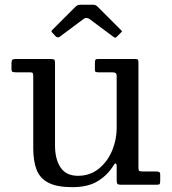

<svg xmlns="http://www.w3.org/2000/svg" viewBox="-20 -764 712 794"><path d="M117.5 -151Q117.5 -97.5 131.5 -61.8Q145.5 -26 180.8 -8Q216 10 279.5 10Q345 10 385.8 -15.8Q426.5 -41.5 450.5 -81.5Q456 -90.5 459.2 -87.5Q462.5 -84.5 462.5 -79.5V-19Q462.5 -7.5 465.5 -3.8Q468.5 0 479.5 0H628.5Q638.5 0 640.5 -3.5Q642.5 -7 642.5 -17V-43Q642.5 -51 637.5 -53Q632.5 -55 625.5 -55H569.5Q558 -55 555.2 -58Q552.5 -61 552.5 -72V-505Q552.5 -513.5 550.5 -516.8Q548.5 -520 540.5 -520H384.5Q377 -520 374.8 -517Q372.5 -514 372.5 -506V-474.5Q372.5 -468 376.2 -466.5Q380 -465 386.5 -465H441.5Q452.5 -465 457.5 -462.5Q462.5 -460 462.5 -448V-237Q462.5 -185.5 443 -139.8Q423.5 -94 387.5 -65.5Q351.5 -37 302.5 -37Q253 -37 230.2 -71.8Q207.5 -106.5 207.5 -162V-504.5Q207.5 -515.5 203.8 -517.8Q200 -520 188.5 -520H45.5Q34.5 -520 31 -516.8Q27.5 -513.5 27.5 -502V-479Q27.5 -469 31.5 -467Q35.5 -465 45.5 -465H104.5Q113.5 -465 115.5 -461.5Q117.5 -458 117.5 -448.5ZM209 -615Q218.5 -605.5 227 -612L325.5 -685.5Q337.5 -694.5 350.5 -685L448 -612.5Q454.5 -608 456.5 -607.8Q458.5 -607.5 464 -613L480.5 -629.5Q484.5 -633.5 484.2 -635Q484 -636.5 480 -640L384 -736Q379.5 -740.5 375.2 -742.5Q371 -744.5 361 -744.5H318.5Q307.5 -744.5 302.5 -743Q297.5 -741.5 292 -736L198 -642Q192.5 -636.5 192.5 -634.5Q192.5 -632.5 198 -627Z"/></svg>

Font: Besley
Style: Regular
Weight: 400
Designer: Owen Earl
Foundry: indestructible type*
Version: Version 4.000